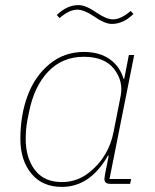

<svg xmlns="http://www.w3.org/2000/svg" viewBox="-20 -722 607 754"><path d="M419 -628Q391 -628 347 -659Q310 -684 283 -684Q252 -684 214 -651L203 -663Q243 -702 288 -702Q317 -702 360 -672Q398 -646 424 -646Q455 -646 493 -679L504 -667Q464 -628 419 -628ZM491 0H413Q390 0 390 -19Q390 -23 392 -35L407 -111H404Q334 12 223 12Q146 12 103 -40.5Q60 -93 60 -176Q60 -270 88.5 -346.5Q117 -423 174.5 -470.5Q232 -518 309 -518Q371 -518 411 -489.5Q451 -461 465 -413H468L486 -506H507L410 -19H495ZM223 -7Q285 -7 333 -47Q407 -107 426 -204L454 -346Q465 -403 428 -451Q391 -499 309 -499Q225 -499 169.5 -441Q114 -383 94 -282L87 -247Q81 -214 81 -176Q81 -102 117 -54.5Q153 -7 223 -7Z"/></svg>

Font: IBM Plex Sans Thin
Style: Italic
Weight: 100
Italic angle: -11.31°
Designer: Mike Abbink, Paul van der Laan, Pieter van Rosmalen
Foundry: Bold Monday
Version: Version 3.0